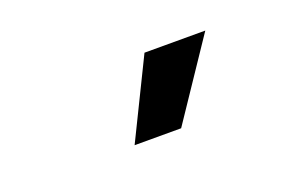

<svg xmlns="http://www.w3.org/2000/svg" viewBox="-38 -885 574 373"><g transform="rotate(-20 248.5 -698.0)"><path d="M272 -779.5H397.7L288.7 -617.2H192.5Z"/></g></svg>

Font: Interop SemBd
Style: Regular
Weight: 600
Designer: Rasmus Andersson, Google, Jang Haemin
Foundry: jhaemin
Version: Version 1.008